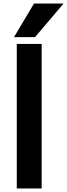

<svg xmlns="http://www.w3.org/2000/svg" viewBox="-20 -1058 377 1078"><path d="M58.6 -849.6 170.9 -1038.1H336.9L176.8 -849.6ZM74.2 0V-811.5H213.9V0Z"/></svg>

Font: Gothic A1 ExtraBold
Style: Regular
Weight: 800
Designer: HanYang I&C Co.,Ltd.
Foundry: HanYang I&C Co.,Ltd.
Version: Version 2.50